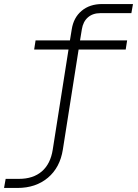

<svg xmlns="http://www.w3.org/2000/svg" viewBox="-63 -750 683 950"><path d="M-43 180 -35 135H31Q101 135 144 98Q187 61 198 -10L276 -505H106L113 -550H283L292 -605Q301 -663 341 -696.5Q381 -730 442 -730H595L587 -685H434Q396 -685 372 -664Q348 -643 342 -605L333 -550H566L559 -505H326L248 -10Q234 79 174 129.5Q114 180 23 180Z"/></svg>

Font: JetBrains Mono Extra Light
Style: Italic
Weight: 200
Italic angle: -9°
Monospace: yes
Designer: Philipp Nurullin, Konstantin Bulenkov
Foundry: JetBrains
Version: 2.002